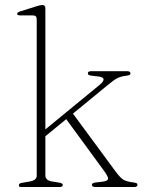

<svg xmlns="http://www.w3.org/2000/svg" viewBox="-20 -746 591 766"><path d="M63.5 0Q57.5 0 56.5 -2.2Q55.5 -4.5 55.5 -8Q55.5 -12 59.2 -14Q63 -16 70 -17L102 -22.5Q113.5 -25 120 -30.5Q126.5 -36 126.5 -45.5V-668Q126.5 -676.5 123 -680.5Q119.5 -684.5 110.5 -684.5H61.5Q54 -684.5 51.2 -686.2Q48.5 -688 48.5 -690.5Q48.5 -693.5 51 -696Q53.5 -698.5 60.5 -700.5L124 -720.5Q133 -723.5 139.2 -724.8Q145.5 -726 149 -726Q155 -726 158 -722.8Q161 -719.5 161 -712V-46Q161 -36.5 167.5 -30.5Q174 -24.5 185 -22.5L215.5 -17.5Q230.5 -15 230.5 -8Q230.5 0 217.5 0ZM145.5 -217 377.5 -407.5Q394.5 -421.5 393 -430.2Q391.5 -439 371 -441L346 -444Q337 -445 333.8 -447.2Q330.5 -449.5 330.5 -454Q330.5 -458 334 -460Q337.5 -462 344 -462H487.5Q493.5 -462 497 -459.8Q500.5 -457.5 500.5 -453.5Q500.5 -449.5 497.2 -447.2Q494 -445 484.5 -444Q461 -441 447.2 -433.8Q433.5 -426.5 409 -406L146.5 -190.5ZM269 -295.5 442.5 -60Q460.5 -36 472.8 -28.8Q485 -21.5 513 -18Q522 -17 525.2 -14.8Q528.5 -12.5 528.5 -8.5Q528.5 -4.5 525 -2.2Q521.5 0 516 0H360Q353.5 0 350 -2.2Q346.5 -4.5 346.5 -8Q346.5 -12 349.8 -14.5Q353 -17 362 -18L387.5 -21Q409.5 -23.5 411 -32Q412.5 -40.5 395 -64.5L239.5 -277Z"/></svg>

Font: Fraunces Thin
Style: Regular
Weight: 250
Version: Version 1.000;[b76b70a41]